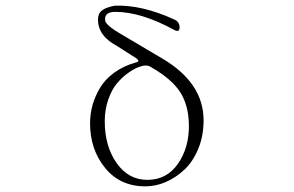

<svg xmlns="http://www.w3.org/2000/svg" viewBox="-20 -653 1040 680"><path d="M701 -227Q701 -171 682 -125.5Q663 -80 633 -52Q603 -24 567.5 -8.5Q532 7 495 7Q405 7 352 -58.5Q299 -124 299 -216Q299 -249 307.5 -280Q316 -311 334 -341.5Q352 -372 385 -396Q418 -420 462 -432Q478 -436 462 -447L393 -491Q327 -526 327 -584Q327 -605 341 -616Q355 -627 387 -633Q484 -636 597 -584Q616 -576 616 -556Q616 -537 597 -547Q480 -611 388 -611Q352 -611 352 -585Q352 -581 353 -577Q363 -558 409 -532L556 -445Q701 -359 701 -227ZM502 -16Q570 -16 609.5 -72Q649 -128 649 -206Q649 -277 619.5 -324.5Q590 -372 517 -414Q507 -421 496 -421Q486 -421 470 -415Q454 -409 433 -394Q412 -379 394 -357.5Q376 -336 363.5 -300.5Q351 -265 351 -224Q351 -135 393 -75.5Q435 -16 502 -16Z"/></svg>

Font: cwTeXMing
Style: Medium
Weight: 500
Version: Version 1.17